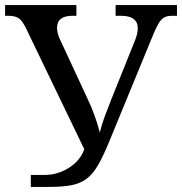

<svg xmlns="http://www.w3.org/2000/svg" viewBox="-20 -734 715 754"><path d="M101 0V-47H156Q206 -47 250.5 -75Q295 -103 311 -148L84 -619Q70 -649 56 -660.5Q42 -672 13 -672H0V-714H280V-672H264Q204 -672 204 -624Q204 -616 206 -607Q208 -598 212 -587L322 -350Q339 -315 351.5 -280Q364 -245 372 -214Q380 -246 391 -276Q402 -306 418 -346L512 -580Q521 -604 521 -623Q521 -672 455 -672H434V-714H675V-672H656Q637 -672 625 -665.5Q613 -659 603 -642.5Q593 -626 580 -594L411 -183Q387 -124 366.5 -88Q346 -52 321.5 -33Q297 -14 262 -7Q227 0 174 0Z"/></svg>

Font: NotoSerif-Regular
Style: Regular
Weight: 400
Designer: Monotype Design Team
Foundry: Monotype Imaging Inc.
Version: Version 2.007; ttfautohint (v1.8) -l 8 -r 50 -G 200 -x 14 -D